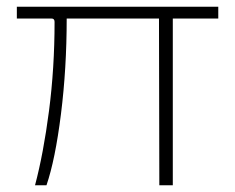

<svg xmlns="http://www.w3.org/2000/svg" viewBox="-20 -550 698 570"><path d="M493 -495V0H453L452 -495H178Q178 -347 161 -211.5Q144 -76 118 0H84Q109 -94 125.5 -221Q142 -348 142 -485Q142 -495 133 -495H30V-530H628V-495Z"/></svg>

Font: Morrison Thin
Style: Regular
Weight: 100
Designer: Pablo Impallari, Rodrigo Fuenzalida (Modified by Dan O. Williams)
Version: Version 0.03;June 6, 2019;FontCreator 11.5.0.2425 64-bit; tt